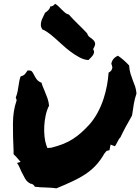

<svg xmlns="http://www.w3.org/2000/svg" viewBox="-20 -1029 761 1042"><path d="M70.3 -483.4Q68.4 -496.1 65.4 -499Q72.3 -516.6 75.7 -533.7Q79.1 -550.8 81.1 -566.4Q83 -580.1 85.4 -591.8Q87.9 -603.5 91.8 -614.3Q108.4 -618.2 116.7 -628.4Q125 -638.7 129.9 -646.5Q147.5 -647.5 152.8 -641.6Q158.2 -635.7 165 -622.1Q169.9 -611.3 178.7 -599.1Q187.5 -586.9 205.1 -580.1Q208 -569.3 211.9 -559.6Q215.8 -549.8 220.7 -539.1Q229.5 -518.6 237.3 -496.6Q245.1 -474.6 246.1 -455.1Q234.4 -432.6 228 -403.3Q221.7 -374 220.2 -344.2Q218.8 -314.5 221.7 -287.1Q224.6 -259.8 231.4 -241.2L237.3 -225.6L258.8 -227.5Q293.9 -236.3 322.3 -247.6Q350.6 -258.8 375 -274.4Q399.4 -290 421.9 -310.1Q444.3 -330.1 468.8 -357.4Q492.2 -384.8 510.7 -419.4Q529.3 -454.1 541.5 -491.2Q553.7 -528.3 560.5 -565.4Q567.4 -602.5 569.3 -634.8Q587.9 -643.6 589.8 -663.1L586.9 -675.8Q584 -680.7 584.5 -685.1Q585 -689.5 586.9 -693.4Q594.7 -715.8 620.1 -726.6Q637.7 -714.8 652.8 -701.2Q668 -687.5 680.7 -673.8Q682.6 -647.5 688.5 -628.4Q694.3 -609.4 701.2 -591.8Q708 -575.2 713.4 -559.6Q718.8 -543.9 720.7 -521.5Q710.9 -492.2 706.5 -466.3Q702.1 -440.4 698.2 -412.1L696.3 -401.4Q678.7 -371.1 661.6 -339.4Q644.5 -307.6 633.8 -284.2Q627.9 -278.3 623.5 -270.5Q619.1 -262.7 615.2 -254.9Q613.3 -252 609.9 -245.1Q606.4 -238.3 603.5 -235.4L580.1 -244.1L574.2 -213.9L558.6 -210L546.9 -196.3Q524.4 -157.2 499.5 -130.9Q474.6 -104.5 443.8 -84Q413.1 -63.5 374.5 -45.4Q335.9 -27.3 286.1 -6.8Q266.6 -9.8 252.4 -10.3Q238.3 -10.7 224.6 -11.7Q210.9 -11.7 198.2 -12.7Q185.5 -13.7 168.9 -15.6Q165 -24.4 158.2 -28.3Q151.4 -32.2 145.5 -32.2Q126 -42 116.2 -59.6Q106.4 -77.1 95.7 -98.6Q90.8 -110.4 85.4 -122.1Q80.1 -133.8 72.3 -144.5L91.8 -150.4L66.4 -179.7Q63.5 -182.6 60.1 -185.5Q56.6 -188.5 53.7 -192.4V-210.9Q49.8 -291 50.3 -358.9Q50.8 -426.8 68.4 -478.5ZM210 -869.1Q202.1 -880.9 201.7 -891.6Q201.2 -902.3 204.1 -913.1Q207 -923.8 212.9 -935.1Q218.8 -946.3 224.6 -960Q232.4 -963.9 242.2 -974.1Q252 -984.4 252.9 -995.1Q257.8 -992.2 267.1 -997.6Q276.4 -1002.9 278.3 -1008.8Q289.1 -1002.9 298.3 -993.7Q307.6 -984.4 316.4 -975.6Q325.2 -966.8 334 -959.5Q342.8 -952.1 353.5 -950.2Q377 -923.8 403.8 -897.9Q430.7 -872.1 453.1 -847.7Q457 -834 467.3 -827.1Q477.5 -820.3 485.8 -812.5Q494.1 -804.7 496.1 -793.9Q498 -783.2 485.4 -762.7Q491.2 -752.9 490.2 -745.1Q489.3 -737.3 484.9 -730.5Q480.5 -723.6 473.6 -716.8Q466.8 -710 460 -703.1Q436.5 -704.1 411.1 -717.8Q385.7 -731.4 361.8 -749.5Q337.9 -767.6 317.4 -786.6Q296.9 -805.7 282.2 -818.4Q253.9 -843.8 235.8 -855.5Q217.8 -867.2 210 -869.1Z"/></svg>

Font: Permanent Marker
Style: Regular
Weight: 400
Designer: Font Diner, Inc
Foundry: Font Diner, Inc
Version: Version 1.000